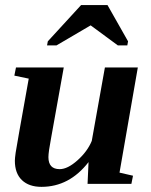

<svg xmlns="http://www.w3.org/2000/svg" viewBox="-20 -725 596 757"><path d="M170.9 -105.5Q170.9 -58.1 215.3 -58.1Q246.6 -58.1 285.6 -93Q324.7 -127.9 341.8 -169.4L393.6 -459H523.4L451.2 -44.4L504.4 -32.2L498 0H325.2L329.1 -85.9Q253.4 11.7 143.6 11.7Q94.2 11.7 66.4 -14.9Q38.6 -41.5 38.6 -91.3Q38.6 -100.6 41.7 -123Q44.9 -145.5 93.3 -415L36.6 -426.8L43 -459H231.4L181.6 -181.6Q170.9 -125.5 170.9 -105.5ZM165.5 -545.9 168.5 -562 299.8 -705.1H403.8L484.9 -562L481.9 -545.9H444.8L337.4 -625L202.6 -545.9Z"/></svg>

Font: Tinos
Style: Bold Italic
Weight: 700
Italic angle: -16.333°
Designer: Steve Matteson
Foundry: Monotype Imaging Inc.
Version: Version 1.23